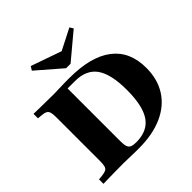

<svg xmlns="http://www.w3.org/2000/svg" viewBox="-199 -943 1108 1108"><g transform="rotate(-45 355.0 -388.5)"><path d="M290.3 0Q272.6 0 245.2 -1.2Q217.7 -2.4 192.7 -2.4Q166.9 -2.4 135.9 -2Q104.8 -1.6 76.6 -1.2Q48.4 -0.8 27.4 0V-36.3L52.4 -38.7Q75 -41.1 86.7 -46.8Q98.4 -52.4 102.4 -66.1Q106.5 -79.8 106.5 -105.6V-465.3Q106.5 -491.1 102.4 -504.8Q98.4 -518.5 86.7 -524.6Q75 -530.6 52.4 -532.3L27.4 -534.7V-571Q48.4 -570.2 76.6 -569.8Q104.8 -569.4 135.9 -569Q166.9 -568.5 192.7 -568.5Q217.7 -568.5 245.2 -569.8Q272.6 -571 290.3 -571H319.4Q495.2 -571 585.5 -501.6Q675.8 -432.3 675.8 -298.4Q675.8 -205.6 633.1 -138.7Q590.3 -71.8 510.1 -35.9Q429.8 0 317.7 0ZM331.5 -35.5Q422.6 -35.5 464.5 -96Q506.5 -156.5 506.5 -287.1Q506.5 -416.1 464.5 -475.8Q422.6 -535.5 329.8 -535.5H270.2V-104Q270.2 -76.6 275.4 -61.7Q280.6 -46.8 294 -41.1Q307.3 -35.5 331.5 -35.5ZM526.6 -777.4 540.3 -755.6 383.1 -624.2H346.8L196.8 -754L211.3 -777.4L438.7 -697.6L352.4 -688.7Z"/></g></svg>

Font: Playfair 9pt Black
Style: Regular
Weight: 900
Designer: Claus Eggers Sørensen
Foundry: Claus Eggers Sørensen
Version: Version 2.203